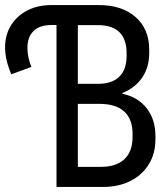

<svg xmlns="http://www.w3.org/2000/svg" viewBox="-20 -736 640 756"><path d="M202.5 0V-716H369Q460.5 -716 514 -668.8Q567.5 -621.5 567.5 -540.5V-526.5Q567.5 -472 540.5 -431.5Q513.5 -391 462.5 -370V-366.5Q523 -354 557.5 -309.8Q592 -265.5 592 -201V-187Q592 -131.5 566 -89.2Q540 -47 493.8 -23.5Q447.5 0 385.5 0ZM24.5 -443.5Q12.5 -471.5 6.2 -498.2Q0 -525 0 -549.5Q0 -598.5 23.2 -636Q46.5 -673.5 87.5 -694.8Q128.5 -716 181.5 -716H263V-637.5H182Q136.5 -637.5 112.2 -614Q88 -590.5 88 -547.5Q88 -528 92 -509.8Q96 -491.5 103.5 -472.5ZM286.5 -79H377.5Q437.5 -79 469.8 -109.2Q502 -139.5 502 -197V-209Q502 -267 469 -297Q436 -327 372 -327H246.5V-406H366.5Q421.5 -406 450 -434.2Q478.5 -462.5 478.5 -516V-526.5Q478.5 -581.5 450.2 -609.2Q422 -637 366.5 -637H286.5Z"/></svg>

Font: Google Sans Code
Style: Regular
Weight: 400
Monospace: yes
Designer: Google Sans Code Authors
Foundry: Google LLC
Version: Version 6.000